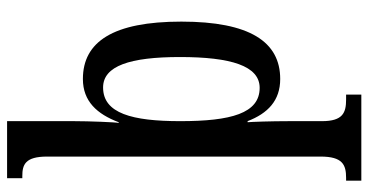

<svg xmlns="http://www.w3.org/2000/svg" viewBox="-269 -531 1040 542"><g transform="rotate(-90 251.0 -260.0)"><path d="M12 240H255V197H241C204 197 180 188 180 129V37C180 -17 178 -69 177 -81H180C202 -24 238 11 299 11C404 11 461 -75 461 -268C461 -461 404 -546 299 -546C236 -546 200 -506 177 -445H175C177 -454 180 -528 180 -571V-760H19V-717H25C57 -717 80 -709 80 -647V125C80 187 57 197 20 197H12ZM274 -47C202 -47 180 -128 180 -271C180 -407 202 -489 275 -489C336 -489 361 -413 361 -272C361 -128 336 -47 274 -47Z"/></g></svg>

Font: Noto Serif Bengali ExtraCondensed Medium
Style: Regular
Weight: 500
Width: 2
Designer: Juan Bruce, Universal Thirst, Indian Type Foundry and the Monotype Design Team.
Foundry: Monotype Imaging Inc.
Version: Version 2.003